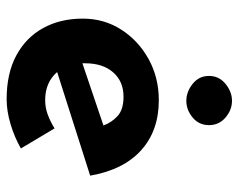

<svg xmlns="http://www.w3.org/2000/svg" viewBox="-92 -632 736 593"><g transform="rotate(90 276.5 -336.0)"><path d="M287 12Q207 12 151.5 -18Q96 -48 67 -101Q38 -154 38 -223Q38 -289 72 -342Q106 -395 163 -426.5Q220 -458 290 -458Q384 -458 444.5 -403.5Q505 -349 523 -246L203 -144Q235 -107 290 -107Q313 -107 334.5 -115Q356 -123 377 -136L439 -32Q404 -12 363.5 0Q323 12 287 12ZM176 -222 368 -287Q359 -312 339 -330.5Q319 -349 279 -349Q232 -349 204 -317Q176 -285 176 -231Q176 -227 176 -222ZM215 -613Q215 -644 239.5 -664Q264 -684 292 -684Q320 -684 343.5 -664Q367 -644 367 -613Q367 -582 343.5 -562.5Q320 -543 292 -543Q264 -543 239.5 -562.5Q215 -582 215 -613Z"/></g></svg>

Font: Reem Kufi
Style: Bold
Weight: 700
Designer: Khaled Hosny
Version: Version 1.001